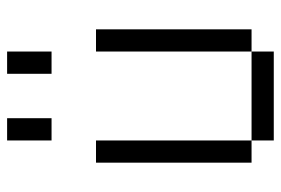

<svg xmlns="http://www.w3.org/2000/svg" viewBox="-145 -645 790 540"><g transform="rotate(-90 250.0 -375.0)"><path d="M125 -62.5V0H375V-62.5ZM125 -62.5V-500H62.5V-62.5ZM375 -62.5H437.5V-500H375ZM125 -750Q125 -750 125 -625H187.5Q187.5 -625 187.5 -750ZM312.5 -750Q312.5 -750 312.5 -625H375Q375 -625 375 -750Z"/></g></svg>

Font: Unifont
Style: Regular
Weight: 500
Version: Version 15.1.04